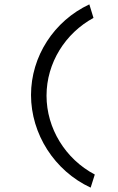

<svg xmlns="http://www.w3.org/2000/svg" viewBox="-20 -755 540 879"><path d="M395 104 414 44C279 -27 193 -168 193 -317C193 -467 279 -603 408 -673L389 -735C227 -659 122 -497 122 -320C122 -142 229 27 395 104Z"/></svg>

Font: Inconsolata
Style: Regular
Weight: 400
Monospace: yes
Designer: Raph Levien, Cyreal, Brenton Simpson
Foundry: Raph Levien, Cyreal, Google
Version: Version 3.100